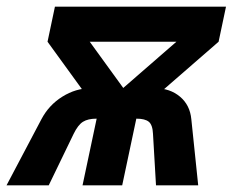

<svg xmlns="http://www.w3.org/2000/svg" viewBox="-64 -556 698 576"><path d="M-44.4 0 60.2 -198.2Q82.6 -240.8 123 -266Q163.4 -291.2 207.2 -291.2H402.2Q446 -291.2 476 -266Q506 -240.8 510 -198.2L530.6 0H404L395 -154.2Q393.8 -181.4 382.4 -190.7Q371 -200 345.6 -200H225Q200 -200 185 -190.7Q170 -181.4 156.8 -154.2L82.2 0ZM183.6 0 244 -285.2H363L302.6 0ZM222.8 -232 78.6 -430.8H205.2L349.4 -232ZM236.6 -232 465.2 -430.8H591.8L363.2 -232ZM78.6 -430.8 100.8 -536H614L591.8 -430.8Z"/></svg>

Font: Geist Mono
Style: Italic
Weight: 400
Italic angle: -12°
Monospace: yes
Designer: Basement.studio, Andrés Briganti, Mateo Zaragoza
Foundry: Basement.studio, Vercel, Andrés Briganti, Guido Ferreyra, Mateo Zaragoza
Version: Version 1.500